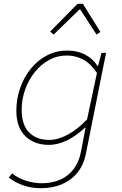

<svg xmlns="http://www.w3.org/2000/svg" viewBox="-20 -756 640 1010"><path d="M196 234Q142 234 99 218Q56 202 26 178L44 156Q74 181 116 194.5Q158 208 200 208Q254 208 297 189Q340 170 368 132.5Q396 95 406 42L430 -84H426Q386 -45 336.5 -19.5Q287 6 236 6Q160 6 113 -40Q66 -86 66 -174Q66 -236 86 -293Q106 -350 142 -394.5Q178 -439 227 -464.5Q276 -490 334 -490Q388 -490 429 -468Q470 -446 492 -410H496L514 -478H538L432 52Q420 112 387 152.5Q354 193 305 213.5Q256 234 196 234ZM238 -20Q286 -20 338 -48.5Q390 -77 438 -128L490 -372Q457 -422 417 -443Q377 -464 332 -464Q281 -464 237.5 -440Q194 -416 162 -375.5Q130 -335 112 -284Q94 -233 94 -180Q94 -99 133 -59.5Q172 -20 238 -20ZM262 -574 244 -590 388 -736H416L508 -588L488 -574L402 -706H398Z"/></svg>

Font: Source Code Pro ExtraLight ExtraLight
Style: Italic
Weight: 250
Italic angle: -11°
Monospace: yes
Version: Version 1.016;hotconv 1.0.116;makeotfexe 2.5.65601